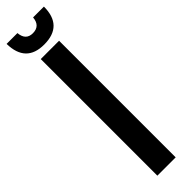

<svg xmlns="http://www.w3.org/2000/svg" viewBox="-312 -831 815 815"><g transform="rotate(-45 95.0 -424.0)"><path d="M40 -700H150V0H40ZM207 -848Q207 -733 94 -733Q-15 -733 -17 -848H48Q52 -801 94 -801Q138 -801 142 -848Z"/></g></svg>

Font: Adderley Bold
Style: Regular
Weight: 700
Designer: gorohovskiy
Version: Version 1.003 November 13, 2017